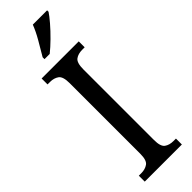

<svg xmlns="http://www.w3.org/2000/svg" viewBox="-311 -935 940 940"><g transform="rotate(-45 159.0 -465.5)"><path d="M31 0V-41H48Q75 -41 93.5 -54Q112 -67 112 -111V-601Q112 -647 93.5 -660Q75 -673 48 -673H31V-714H288V-673H271Q243 -673 225 -660Q207 -647 207 -601V-112Q207 -67 225 -54Q243 -41 271 -41H288V0ZM108 -784Q129 -819 151.5 -858Q174 -897 187 -931H286V-921Q275 -904 251 -876Q227 -848 198 -819.5Q169 -791 144 -771H108Z"/></g></svg>

Font: Noto Serif Georgian Condensed
Style: Regular
Weight: 400
Width: 3
Designer: Monotype Design Team, Akaki Razmadze
Foundry: Google LLC
Version: Version 2.003; ttfautohint (v1.8.4.7-5d5b)